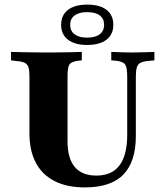

<svg xmlns="http://www.w3.org/2000/svg" viewBox="-20 -794 696 825"><path d="M106.5 -369.4V-465.3Q106.5 -491.1 102.4 -504.4Q98.4 -517.7 86.7 -523.8Q75 -529.8 52.4 -531.5L27.4 -534.7V-571Q46 -570.2 71.8 -569.8Q97.6 -569.4 125 -569Q152.4 -568.5 176.6 -568.5H187.9H199.2Q221 -568.5 245.2 -569Q269.4 -569.4 292.3 -569.8Q315.3 -570.2 331.5 -571V-534.7L316.1 -533.1Q286.3 -529 278.2 -516.5Q270.2 -504 270.2 -465.3V-369.4ZM344.4 11.3Q268.5 11.3 214.9 -15.7Q161.3 -42.7 133.9 -94.8Q106.5 -146.8 106.5 -221V-369.4H270.2V-185.5Q270.2 -113.7 301.2 -76.6Q332.3 -39.5 394.4 -39.5Q460.5 -39.5 493.5 -83.5Q526.6 -127.4 526.6 -213.7V-369.4H563.7V-208.9Q563.7 -100 510.5 -44.4Q457.3 11.3 344.4 11.3ZM526.6 -369.4V-465.3Q526.6 -504 517.7 -516.9Q508.9 -529.8 478.2 -533.1L458.1 -534.7V-571Q474.2 -570.2 499.2 -569.4Q524.2 -568.5 545.2 -568.5Q559.7 -568.5 577.8 -569Q596 -569.4 613.3 -569.8Q630.6 -570.2 643.5 -571V-534.7L618.5 -532.3Q596 -530.6 584.3 -524.6Q572.6 -518.5 568.1 -504.8Q563.7 -491.1 563.7 -465.3V-369.4ZM354 -600.8Q301.6 -600.8 272.2 -623.4Q242.7 -646 242.7 -687.1Q242.7 -729 272.2 -751.6Q301.6 -774.2 354.8 -774.2Q408.9 -774.2 437.9 -751.6Q466.9 -729 466.9 -687.1Q466.9 -646 437.5 -623.4Q408.1 -600.8 354 -600.8ZM354 -632.3Q389.5 -632.3 408.5 -646.8Q427.4 -661.3 427.4 -687.1Q427.4 -713.7 408.5 -727.8Q389.5 -741.9 354 -741.9Q320.2 -741.9 300.8 -727.8Q281.5 -713.7 281.5 -687.1Q281.5 -661.3 300.4 -646.8Q319.4 -632.3 354 -632.3Z"/></svg>

Font: Playfair 9pt Black
Style: Regular
Weight: 900
Designer: Claus Eggers Sørensen
Foundry: Claus Eggers Sørensen
Version: Version 2.203